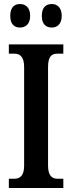

<svg xmlns="http://www.w3.org/2000/svg" viewBox="-20 -935 358 955"><path d="M238 -798C262 -798 287 -813 287 -856C287 -900 262 -915 238 -915C210 -915 188 -900 188 -856C188 -813 210 -798 238 -798ZM79 -798C105 -798 130 -813 130 -856C130 -900 105 -915 79 -915C53 -915 31 -900 31 -856C31 -813 53 -798 79 -798ZM24 0H295V-46H266C239 -46 219 -61 219 -111V-601C219 -655 237 -668 266 -668H295V-714H24V-668H52C77 -668 100 -655 100 -602V-110C100 -59 77 -46 52 -46H24Z"/></svg>

Font: Noto Serif Sinhala ExtraCondensed SemiBold
Style: Regular
Weight: 600
Width: 2
Designer: Jelle Bosma - Monotype Design Team
Foundry: Monotype Imaging Inc.
Version: Version 2.007